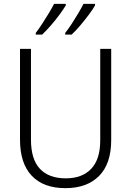

<svg xmlns="http://www.w3.org/2000/svg" viewBox="-20 -968 682 998"><path d="M558 -240Q558 -117 495 -53.5Q432 10 320 10Q206 10 145 -54.5Q84 -119 84 -242V-714H141V-242Q141 -140 187.5 -90.5Q234 -41 322 -41Q407 -41 454 -90.5Q501 -140 501 -238V-714H558ZM474 -940Q463 -920 442 -892Q421 -864 397 -835.5Q373 -807 352 -788H319V-797Q335 -817 353 -844.5Q371 -872 387.5 -900Q404 -928 414 -948H474ZM322 -940Q310 -920 289.5 -892Q269 -864 244.5 -836Q220 -808 199 -788H166V-797Q182 -818 200 -845.5Q218 -873 234.5 -900.5Q251 -928 261 -948H322Z"/></svg>

Font: Noto Sans Thai Looped SemiCondensed Light
Style: Regular
Weight: 300
Width: 4
Designer: Sasikarn Vongin, Ben Mitchell
Foundry: The Fontpad Ltd
Version: Version 1.001; ttfautohint (v1.8.4.7-5d5b)